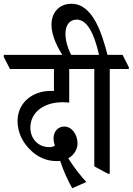

<svg xmlns="http://www.w3.org/2000/svg" viewBox="-61 -915 703 1018"><path d="M322 83 397 50C369 21 328 -31 301 -76C336 -95 350 -128 350 -154C350 -202 320 -244 280 -244C246 -244 223 -218 223 -181C223 -167 226 -154 230 -142C221 -137 211 -135 199 -135C142 -135 100 -179 100 -238C100 -319 170 -373 272 -373C282 -373 296 -372 306 -371V-549H420V-559L388 -624H-41V-613L-8 -549H225V-433C219 -433 214 -433 209 -433C107 -433 32 -367 32 -273C32 -215 58 -160 100 -120C137 -83 185 -61 237 -61C244 -61 252 -61 258 -62C274 -12 299 43 322 83Z M511 6H521V-549H622V-559L589 -624H509C479 -739 431 -895 318 -895C253 -895 212 -849 212 -784C212 -721 249 -654 278 -611H323C301 -651 286 -696 286 -736C286 -782 308 -811 346 -811C400 -811 438 -740 464 -624H338V-613L371 -549H439V-33Z"/></svg>

Font: Noto Serif Devanagari ExtraCondensed Medium
Style: Regular
Weight: 500
Width: 2
Designer: Universal Thirst, Indian Type Foundry and the Monotype Design Team
Foundry: Monotype Imaging Inc.
Version: Version 2.004